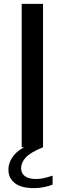

<svg xmlns="http://www.w3.org/2000/svg" viewBox="-20 -760 334 991"><path d="M92 0V-740H202V0ZM154.5 211Q89.5 211 56.5 185.2Q23.5 159.5 23.5 115.5Q23.5 73.5 55.8 36.8Q88 0 173.5 -29.5L202 0Q136.5 27 112.8 53Q89 79 89 108Q89 134.5 108.5 149.2Q128 164 167 164Q201 164 251.5 146.5V193Q229 201.5 205 206.2Q181 211 154.5 211Z"/></svg>

Font: Encode Sans Expanded Medium
Style: Regular
Weight: 500
Width: 7
Designer: Multiple Designers
Foundry: Impallari Type
Version: Version 3.000; ttfautohint (v1.8.3) -l 8 -r 50 -G 200 -x 14 